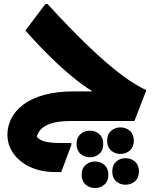

<svg xmlns="http://www.w3.org/2000/svg" viewBox="-20 -607 781 963"><path d="M334.4 0Q268.8 0 231.4 13.7Q193.9 27.5 178.5 49.3Q163.1 71.2 161.3 95.9L157.7 65.8Q167.5 90.8 197 100.4Q226.4 110.1 276.8 110.1H337.6V120.9L287.2 256H257Q186.8 256 132.6 231.1Q78.4 206.3 47.8 163.5Q17.2 120.8 17.2 68.3Q17.2 26.3 36.7 -12.5Q56.1 -51.3 96.7 -82.2Q137.3 -113.1 201.1 -130.9Q264.8 -148.7 353.7 -148.7H517.2L479.3 -128.3Q424.9 -157.1 363.3 -205.5Q301.7 -253.9 236.8 -317.4Q171.9 -380.8 107.3 -454L207.7 -586.8H218.5Q323.2 -472.7 403.9 -394.3Q484.6 -315.8 544.8 -266.9Q605 -218 646.8 -191.9Q688.6 -165.7 714.1 -154.9L654.1 0ZM517.3 98.5Q517.3 66.8 537 49.3Q556.7 31.9 584.3 31.9Q611.8 31.9 631.5 49.3Q651.2 66.8 651.2 98.5Q651.2 130.2 631.5 147.7Q611.8 165.1 584.3 165.1Q556.7 165.1 537 147.7Q517.3 130.2 517.3 98.5ZM363.9 115.1Q363.9 83.4 383.6 65.9Q403.3 48.5 431.2 48.5Q459.1 48.5 478.5 65.9Q497.8 83.4 497.8 115.1Q497.8 146.8 478.5 164.3Q459.1 181.7 431.2 181.7Q403.3 181.7 383.6 164.3Q363.9 146.8 363.9 115.1ZM543 252.9Q543 221.2 562.4 203.8Q581.7 186.3 609.6 186.3Q637.5 186.3 657.2 203.8Q676.9 221.2 676.9 252.9Q676.9 284.6 657.2 302.1Q637.5 319.5 609.6 319.5Q581.7 319.5 562.4 302.1Q543 284.6 543 252.9ZM389.6 269.5Q389.6 237.8 409.3 220.4Q429 202.9 456.6 202.9Q484.1 202.9 503.8 220.4Q523.5 237.8 523.5 269.5Q523.5 301.2 503.8 318.7Q484.1 336.1 456.6 336.1Q429 336.1 409.3 318.7Q389.6 301.2 389.6 269.5Z"/></svg>

Font: Kufam
Style: Regular
Weight: 400
Designer: Wael Morcos, Artur Schmal
Foundry: Original Type
Version: Version 1.301; ttfautohint (v1.8.3)